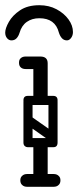

<svg xmlns="http://www.w3.org/2000/svg" viewBox="-38 -717 300 737"><path d="M60 -452Q48 -452 41 -459Q35 -465 35 -476Q35 -488 41 -493Q48 -500 60 -500H111Q122 -500 128 -498.5Q134 -497 135 -495Q143 -487 143 -476Q142 -465 136 -459Q133 -456 127.5 -454Q122 -452 111 -452ZM52 -170Q52 -187 69 -187H166Q183 -187 183 -170Q183 -152 167 -152H69Q62 -152 57 -156.5Q52 -161 52 -170ZM117 -3Q90 -3 90 -29V-158Q90 -184 117 -184Q145 -184 145 -158V-29Q145 -3 117 -3ZM117 -314Q90 -314 90 -340V-474Q90 -500 117 -500Q145 -500 145 -474V-340Q145 -314 117 -314ZM52 -332Q52 -349 69 -349H166Q183 -349 183 -332Q183 -314 167 -314H69Q62 -314 57 -318.5Q52 -323 52 -332ZM57 -267Q67 -280 80 -271L174 -205Q188 -196 177 -180Q167 -167 154 -176L60 -242Q55 -246 53.5 -253Q52 -260 57 -267ZM165 -153Q148 -153 148 -170V-326Q148 -343 165 -343Q183 -343 183 -327V-171Q183 -153 165 -153ZM69 -153Q52 -153 52 -170V-326Q52 -343 69 -343Q87 -343 87 -327V-171Q87 -153 69 -153ZM40 -25Q40 -36 47 -42Q54 -49 66 -49H115Q127 -49 134 -43Q141 -36 141 -25Q141 -13 134 -6Q127 0 115 0H66Q54 0 47 -7Q40 -13 40 -25ZM194 -25Q194 -13 187 -7Q180 0 168 0H119Q108 0 100 -6Q93 -13 93 -25Q93 -36 100 -43Q108 -49 119 -49H168Q180 -49 187 -42Q194 -36 194 -25ZM113 -697Q150 -697 179 -681.5Q208 -666 225 -642.5Q242 -619 242 -594Q242 -581 235 -571.5Q228 -562 219 -562Q207 -562 199.5 -570.5Q192 -579 188 -592Q174 -647 113 -647Q85 -647 65 -633Q45 -619 37 -591Q33 -578 25.5 -570Q18 -562 6 -562Q-4 -562 -11 -570.5Q-18 -579 -18 -592Q-18 -608 -4 -633Q10 -658 39 -677.5Q68 -697 113 -697Z"/></svg>

Font: Agu Display Uzo
Style: Regular
Weight: 400
Designer: Oluwaseun Badejo
Version: Version 1.103